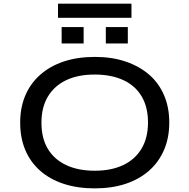

<svg xmlns="http://www.w3.org/2000/svg" viewBox="-20 -1027 1042 1056"><path d="M501 9Q407 9 331.5 -15.5Q256 -40 202 -87Q148 -134 119.5 -201Q91 -268 91 -352Q91 -436 119.5 -502.5Q148 -569 202 -616.5Q256 -664 331.5 -689Q407 -714 502 -714Q596 -714 671 -688.5Q746 -663 799.5 -617Q853 -571 882 -504Q911 -437 911 -353Q911 -269 882 -202Q853 -135 799.5 -88Q746 -41 671 -16Q596 9 501 9ZM501 -88Q592 -88 657.5 -119Q723 -150 758.5 -209.5Q794 -269 794 -353Q794 -438 759 -497Q724 -556 658 -586.5Q592 -617 501 -617Q409 -617 344 -586Q279 -555 243.5 -496Q208 -437 208 -352Q208 -267 243 -208.5Q278 -150 344 -119Q410 -88 501 -88ZM299 -929V-1007H703V-929ZM319 -788V-878H440V-788ZM562 -788V-878H683V-788Z"/></svg>

Font: Nunito Sans 7pt Expanded Medium
Style: Regular
Weight: 500
Width: 7
Designer: Vernon Adams
Foundry: Vernon Adams
Version: Version 3.101;gftools[0.9.27]